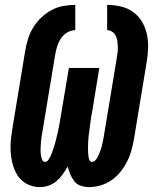

<svg xmlns="http://www.w3.org/2000/svg" viewBox="-20 -755 640 783"><path d="M343 8Q326 8 309.5 2.5Q293 -3 283 -16Q273 -29 266.5 -44.5Q260 -60 256 -76Q247 -60 236 -44.5Q225 -29 210.5 -16.5Q196 -4 178 2Q160 8 142 8Q123 8 104.5 1.5Q86 -5 72 -16.5Q58 -28 48.5 -44.5Q39 -61 33.5 -79Q28 -97 25.5 -116Q23 -135 23 -155Q23 -175 25.5 -195Q28 -215 31 -234L83 -549Q87 -573 94.5 -597Q102 -621 115.5 -643Q129 -665 148.5 -683.5Q168 -702 190.5 -714Q213 -726 237.5 -730.5Q262 -735 287 -735V-632Q270 -632 254 -622.5Q238 -613 228 -597.5Q218 -582 213 -565.5Q208 -549 205 -532L153 -218Q151 -209 150 -201Q149 -193 148 -184.5Q147 -176 146.5 -167.5Q146 -159 145.5 -151Q145 -143 145.5 -134.5Q146 -126 147.5 -118Q149 -110 152.5 -102.5Q156 -95 164 -95Q172 -95 177 -102.5Q182 -110 185.5 -117Q189 -124 191.5 -131Q194 -138 196.5 -145.5Q199 -153 201.5 -160.5Q204 -168 206 -175.5Q208 -183 209.5 -190Q211 -197 213 -204.5Q215 -212 216.5 -219.5Q218 -227 219.5 -234.5Q221 -242 222.5 -249.5Q224 -257 225 -264.5Q226 -272 227.5 -279.5Q229 -287 230 -294L261 -478H385L355 -294Q353 -287 352 -279.5Q351 -272 350 -264.5Q349 -257 348 -249.5Q347 -242 346 -234.5Q345 -227 344 -219.5Q343 -212 342 -204.5Q341 -197 340.5 -189.5Q340 -182 339.5 -174.5Q339 -167 339 -159.5Q339 -152 339 -145Q339 -138 339.5 -130.5Q340 -123 341 -116Q342 -109 345 -102Q348 -95 356 -95Q363 -95 369 -101.5Q375 -108 378.5 -115Q382 -122 385 -129.5Q388 -137 390.5 -144Q393 -151 395 -158.5Q397 -166 398.5 -173.5Q400 -181 401.5 -188.5Q403 -196 404 -203L456 -517Q458 -529 459.5 -541Q461 -553 460.5 -564.5Q460 -576 458.5 -587.5Q457 -599 452 -609Q447 -619 437.5 -625.5Q428 -632 417 -632V-735Q445 -735 473 -728.5Q501 -722 523 -706Q545 -690 559 -666.5Q573 -643 579 -615.5Q585 -588 584 -559Q583 -530 578 -501L526 -186Q522 -163 515.5 -140Q509 -117 498 -95.5Q487 -74 471 -54Q455 -34 434.5 -20Q414 -6 390.5 1Q367 8 343 8Z"/></svg>

Font: Iosevka Curly Slab XBdEx
Style: Italic
Weight: 800
Width: 7
Italic angle: -9°
Monospace: yes
Designer: Belleve Invis
Foundry: Belleve Invis
Version: Version 11.1.0; ttfautohint (v1.8.3)